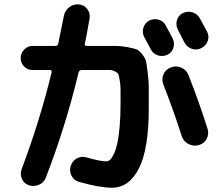

<svg xmlns="http://www.w3.org/2000/svg" viewBox="-20 -836 1040 903"><path d="M658.2 -662.1Q647.5 -683.6 654.3 -705.6Q661.1 -727.5 681.6 -739.3Q704.1 -750 727.1 -743.2Q750 -736.3 760.7 -713.9Q765.6 -704.1 776.4 -684.6Q787.1 -665 792 -655.3Q802.7 -633.8 795.4 -610.8Q788.1 -587.9 766.6 -578.1Q744.1 -568.4 722.2 -575.7Q700.2 -583 689.5 -603.5Q663.1 -653.3 658.2 -662.1ZM920.9 -748Q943.4 -708 954.1 -687Q964.8 -666 957 -643.6Q949.2 -621.1 927.2 -609.9Q905.3 -598.6 882.3 -606.4Q859.4 -614.3 847.7 -635.7Q837.9 -655.3 816.4 -696.3Q805.7 -717.8 812 -740.7Q818.4 -763.7 839.8 -774.4Q862.3 -785.2 885.7 -777.8Q909.2 -770.5 920.9 -748ZM132.8 -506.8Q109.4 -506.8 93.3 -523.4Q77.1 -540 77.1 -563Q77.1 -585.9 93.8 -603Q110.4 -620.1 132.8 -620.1H241.2Q252 -620.1 253.9 -630.9Q271.5 -716.8 280.3 -760.7Q285.2 -786.1 305.2 -801.8Q325.2 -817.4 350.1 -815.4Q375 -813.5 390.1 -793.9Q405.3 -774.4 401.4 -750Q387.7 -669.9 378.9 -629.9Q377 -620.1 387.7 -620.1H447.3Q498 -620.1 522.9 -620.1Q547.9 -620.1 579.1 -614.3Q610.4 -608.4 622.1 -604Q633.8 -599.6 648.9 -580.6Q664.1 -561.5 667 -546.9Q669.9 -532.2 674.8 -493.7Q679.7 -455.1 679.7 -422.9Q679.7 -390.6 679.7 -327.1Q679.7 -134.8 633.3 -43.9Q586.9 46.9 506.8 46.9Q448.2 46.9 352.5 19.5Q327.1 12.7 315.9 -10.3Q304.7 -33.2 313.5 -57.6Q321.3 -81.1 342.8 -91.8Q364.3 -102.5 386.7 -95.7Q451.2 -77.1 480.5 -77.1Q490.2 -77.1 499 -85.9Q507.8 -94.7 517.1 -115.2Q526.4 -135.7 532.7 -166.5Q539.1 -197.3 543 -243.7Q546.9 -290 546.9 -346.7Q546.9 -394.5 546.9 -415Q546.9 -435.5 543 -459Q539.1 -482.4 536.1 -488.3Q533.2 -494.1 520 -500.5Q506.8 -506.8 496.6 -506.8Q486.3 -506.8 460 -506.8H364.3Q353.5 -506.8 349.6 -495.1Q288.1 -239.3 195.3 0Q186.5 23.4 162.6 33.2Q138.7 43 115.7 35.2Q92.8 27.3 83 4.9Q73.2 -17.6 82 -41Q167 -266.6 222.7 -495.1Q224.6 -506.8 214.8 -506.8ZM866.2 -483.4Q917 -354.5 956.1 -230.5Q963.9 -205.1 951.7 -182.6Q939.5 -160.2 914.1 -153.3Q888.7 -146.5 865.2 -159.2Q841.8 -171.9 834 -198.2Q798.8 -308.6 748 -439.5Q739.3 -463.9 749 -486.8Q758.8 -509.8 783.7 -519Q808.6 -528.3 832.5 -518.1Q856.4 -507.8 866.2 -483.4Z"/></svg>

Font: Rounded-X Mgen+ 1mn bold
Style: Bold
Weight: 700
Designer: [Source Han Sans]
Ryoko NISHIZUKA  (kana & ideographs); Paul D. Hunt (Latin, Greek & Cyrillic); Wenlong ZHANG  (bopomofo
Version: Version 1.059.20150602